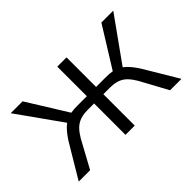

<svg xmlns="http://www.w3.org/2000/svg" viewBox="-76 -618 822 822"><g transform="rotate(-45 335.0 -206.5)"><path d="M503 -213Q535 -190 572 -124L646 0H577L522 -101Q496 -153 470.5 -171.5Q445 -190 404 -190H363V0H307V-190H266Q226 -190 200 -171.5Q174 -153 148 -101L93 0H24L98 -124Q135 -190 167 -213L25 -413H97L210 -231Q227 -234 248 -234H307V-413H363V-234H423Q443 -234 461 -231L574 -413H646Z"/></g></svg>

Font: EauTestText Semilight
Style: Italic
Weight: 300
Italic angle: -12°
Designer: Christian Thalmann (Catharsis Fonts)
Version: Version 0.001;PS 000.001;hotconv 1.0.88;makeotf.lib2.5.64775